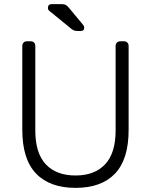

<svg xmlns="http://www.w3.org/2000/svg" viewBox="-20 -900 731 930"><path d="M88 0ZM563 -700H581Q591 -700 597 -693.5Q603 -687 603 -677V-271Q603 -128 537 -59Q471 10 346 10Q221 10 154.5 -59.5Q88 -129 88 -271V-677Q88 -687 94 -693.5Q100 -700 110 -700H128Q139 -700 145 -694Q151 -688 151 -677V-268Q151 -158 202 -104Q253 -50 346 -50Q438 -50 489 -104Q540 -158 540 -268V-677Q540 -688 546.5 -694Q553 -700 563 -700ZM388 -766Q388 -750 372 -750H357Q346 -750 340 -752Q334 -754 326 -760L217 -849Q212 -854 212 -861Q212 -880 231 -880H277Q291 -880 298 -876.5Q305 -873 314 -862L383 -779Q388 -774 388 -766Z"/></svg>

Font: Hezaedrus Light
Style: Regular
Weight: 300
Designer: Hubert & Fischer
Foundry: Hubert & Fischer
Version: Version 1.10;September 3, 2019;FontCreator 11.5.0.2425 64-bi